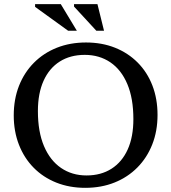

<svg xmlns="http://www.w3.org/2000/svg" viewBox="-20 -891 822 922"><path d="M393 -687Q469.5 -687 532.5 -661.8Q595.5 -636.5 641.2 -590.5Q687 -544.5 711.8 -480.5Q736.5 -416.5 736.5 -339Q736.5 -261.5 711.2 -197.5Q686 -133.5 639.8 -86.8Q593.5 -40 530 -14.5Q466.5 11 389.5 11Q313.5 11 250.2 -14.2Q187 -39.5 141.5 -85.8Q96 -132 71 -196Q46 -260 46 -337Q46 -414.5 71.2 -478.8Q96.5 -543 143 -589.8Q189.5 -636.5 253 -661.8Q316.5 -687 393 -687ZM395.5 -48.5Q465 -48.5 515.5 -80.8Q566 -113 593.2 -173.2Q620.5 -233.5 620.5 -319Q620.5 -418.5 591.5 -487.2Q562.5 -556 509.8 -591.8Q457 -627.5 387 -627.5Q317.5 -627.5 267 -595.5Q216.5 -563.5 189.2 -503Q162 -442.5 162 -357.5Q162 -258.5 191.2 -189.5Q220.5 -120.5 273.2 -84.5Q326 -48.5 395.5 -48.5ZM349 -743.5H307L148.5 -858V-871H272ZM479.5 -743.5H442.5L335.5 -859.5V-871H448Z"/></svg>

Font: Newsreader 16pt Medium
Style: Regular
Weight: 500
Designer: Hugues Gentile
Foundry: Production Type
Version: Version 1.003